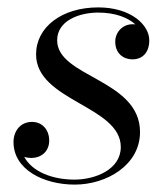

<svg xmlns="http://www.w3.org/2000/svg" viewBox="-20 -489 450 519"><path d="M358.5 -132C358.5 -275 134.5 -280 134.5 -380C134.5 -433.5 194.5 -455 245.5 -455C291.5 -455 325.5 -441.5 346 -423C343.5 -423.5 341 -423.5 338.5 -423.5C311 -423.5 291.5 -401.5 291.5 -376.5C291.5 -344 314 -328.5 338.5 -328.5C362 -328.5 383.5 -344 383.5 -380C383.5 -422 333.5 -469 245.5 -469C147.5 -469 77.5 -416 77.5 -342C77.5 -216 306.5 -203 306.5 -91.5C306.5 -30.5 237 -3.5 181.5 -3.5C121 -3.5 67 -25 45.5 -65C51.5 -63 58 -62 65 -62C90 -62 113 -78.5 113 -109C113 -138.5 94 -159.5 66.5 -159.5C35 -159.5 16.5 -134.5 16.5 -105C16.5 -30.5 98 10 182 10C268.5 10 358.5 -43 358.5 -132Z"/></svg>

Font: Bodoni* 16pt
Style: Italic
Weight: 400
Italic angle: -13°
Version: Version 2.3